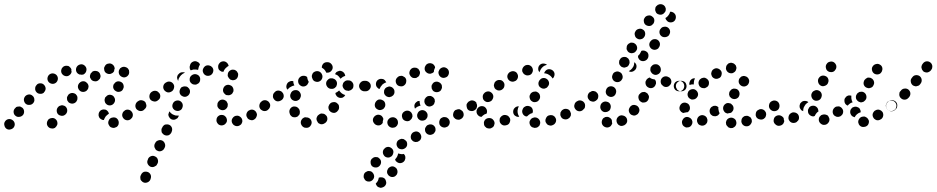

<svg xmlns="http://www.w3.org/2000/svg" viewBox="-45 -582 4473 917"><path d="M-14 33Q-22 27 -24 17Q-27 7 -21 -2Q-15 -11 -5 -13Q5 -15 14 -9Q23 -3 25 7Q27 17 21 26Q15 34 5 36Q-5 39 -14 33ZM219 -14Q211 -20 201 -18Q191 -17 184 -9V-8Q178 0 179 11Q181 21 189 27Q193 30 198 31Q203 32 208 32Q212 31 217 29Q221 26 224 22V21Q231 13 229 3Q228 -7 219 -14ZM520 15Q522 11 522 6Q523 1 521 -4Q518 -14 509 -19Q500 -23 490 -20H489Q479 -17 475 -8Q470 2 473 11Q475 16 478 20Q481 24 485 26Q490 28 495 29Q500 29 504 28L505 27Q510 26 514 23Q518 19 520 15ZM589 -28Q590 -33 589 -38Q588 -43 585 -47Q579 -56 569 -58Q559 -60 550 -54V-53Q546 -51 543 -47Q540 -42 539 -37Q538 -33 539 -28Q540 -23 543 -19Q549 -10 559 -8Q569 -6 578 -12Q582 -15 585 -19Q588 -23 589 -28ZM431 -18Q428 -22 427 -26Q425 -31 426 -36V-37Q427 -47 435 -54Q443 -60 453 -59Q458 -59 462 -57Q467 -54 470 -50Q472 -48 473 -45Q475 -42 475 -39Q471 -36 467 -33Q459 -27 455 -18Q452 -13 451 -9Q450 -9 450 -9Q449 -9 448 -9Q443 -9 439 -12Q435 -14 431 -18ZM29 -29Q21 -35 20 -46Q19 -56 26 -64Q29 -68 33 -71Q38 -73 43 -73Q48 -74 52 -73Q57 -71 61 -68Q69 -62 70 -51Q71 -41 65 -33Q58 -25 48 -24Q37 -22 29 -29ZM267 -74Q263 -77 258 -78Q253 -80 248 -79Q243 -78 239 -76Q235 -74 232 -70L231 -69Q225 -61 226 -51Q227 -40 235 -34Q239 -31 244 -30Q249 -28 254 -29Q258 -29 263 -32Q267 -34 270 -38L271 -39Q277 -47 276 -57Q275 -67 267 -74ZM647 -91Q645 -95 640 -98Q636 -101 631 -102Q626 -102 622 -101Q617 -100 613 -97H612Q604 -91 602 -81Q600 -71 606 -62Q609 -58 613 -56Q617 -53 622 -52Q627 -51 632 -52Q637 -53 641 -56V-57Q650 -62 652 -73Q653 -83 647 -91ZM455 -99Q456 -94 458 -90Q461 -86 465 -83Q474 -77 484 -79Q494 -81 500 -90Q503 -95 504 -99Q505 -104 504 -109Q503 -114 500 -118Q498 -122 494 -125Q489 -128 484 -129Q480 -130 475 -129Q470 -128 466 -125Q462 -122 459 -118H458Q456 -114 455 -109Q454 -104 455 -99ZM77 -87Q70 -94 69 -105Q69 -115 76 -123Q83 -130 94 -131Q104 -131 111 -124Q115 -121 117 -116Q119 -112 119 -107Q120 -102 118 -97Q116 -92 113 -89Q106 -81 95 -81Q85 -80 77 -87ZM325 -114Q325 -119 323 -124Q320 -128 317 -132Q309 -138 299 -138Q288 -137 281 -129Q278 -125 276 -120Q274 -116 275 -111Q275 -106 277 -101Q280 -97 283 -93Q291 -87 301 -87Q312 -88 319 -96Q322 -100 324 -105Q325 -110 325 -114ZM129 -142Q122 -150 123 -160Q123 -170 131 -177V-178Q139 -185 149 -184Q159 -184 166 -176Q173 -168 173 -158Q172 -148 165 -141V-140Q157 -133 147 -134Q136 -134 129 -142ZM508 -147Q517 -141 527 -144Q537 -146 542 -155V-156Q548 -165 545 -175Q543 -185 534 -190Q525 -195 515 -193Q505 -190 500 -181H499Q494 -172 496 -162Q499 -152 508 -147ZM378 -168Q378 -173 376 -178Q374 -183 370 -186Q363 -194 353 -194Q342 -194 335 -186H334Q331 -182 329 -178Q327 -173 327 -168Q327 -163 329 -159Q331 -154 334 -151Q341 -143 352 -143Q362 -143 370 -150V-151Q374 -154 376 -159Q377 -163 378 -168ZM186 -192Q180 -201 182 -211Q184 -221 192 -227Q201 -233 211 -231Q221 -229 227 -221Q233 -212 231 -202Q229 -192 221 -186Q212 -180 202 -182Q192 -184 186 -192ZM435 -215Q436 -220 434 -225Q433 -230 430 -234Q424 -242 414 -243Q404 -245 395 -239V-238Q391 -235 388 -231Q386 -227 385 -222Q384 -217 385 -212Q387 -207 390 -203Q396 -195 406 -194Q416 -192 424 -198L425 -199Q429 -202 432 -206Q434 -210 435 -215ZM570 -227Q572 -232 572 -237Q572 -242 571 -247Q570 -247 570 -248Q566 -258 556 -261Q547 -265 537 -261Q533 -259 529 -256Q526 -252 524 -248Q522 -243 522 -238Q522 -233 524 -228Q528 -219 537 -215Q547 -210 556 -214Q561 -216 564 -219Q568 -223 570 -227ZM295 -253Q295 -253 295 -253Q293 -258 289 -261Q286 -265 281 -267Q277 -268 272 -268Q267 -268 262 -266Q257 -264 254 -260Q250 -257 249 -252Q247 -248 247 -243Q247 -238 249 -233Q251 -229 255 -225Q258 -222 263 -220Q268 -218 273 -218Q278 -218 282 -220Q288 -223 292 -228Q296 -233 297 -239Q295 -245 296 -252Q295 -252 295 -253ZM345 -225Q349 -225 353 -226Q356 -228 359 -230Q367 -237 368 -248Q369 -258 362 -266Q355 -274 345 -275Q335 -275 327 -269Q319 -262 318 -252Q317 -241 324 -233Q326 -231 329 -229Q332 -227 335 -226Q337 -226 339 -226Q342 -225 345 -225ZM484 -230 483 -229Q473 -227 464 -232Q455 -237 453 -247Q452 -252 452 -257Q453 -262 456 -266Q458 -271 462 -274Q466 -277 471 -278H472Q482 -281 491 -275Q499 -270 502 -260Q502 -259 502 -258Q503 -257 503 -255Q500 -249 500 -242Q497 -237 493 -234Q489 -231 484 -230Z M626 275Q628 280 632 283Q635 287 640 289Q644 291 649 291Q654 291 659 289Q663 288 667 284Q671 281 673 276L674 273Q678 263 675 254Q671 244 662 240Q652 236 642 239Q633 243 629 252L627 256Q625 260 625 265Q625 270 626 275ZM673 214Q678 216 683 216Q688 216 692 214Q697 212 701 209Q704 206 706 201L708 198Q712 188 708 178Q705 169 695 165Q686 160 676 164Q666 168 662 177L661 181Q656 190 660 200Q664 209 673 214ZM694 124Q696 129 699 133Q702 136 707 138Q716 143 726 139Q736 135 740 126L742 122Q746 113 742 103Q738 93 729 89Q719 85 710 89Q700 92 696 102L694 105Q692 110 692 115Q692 120 694 124ZM727 49Q729 54 733 57Q736 61 741 63Q750 67 760 64Q769 60 774 50L775 47Q779 38 776 28Q772 18 763 14Q758 12 753 12Q748 12 743 13Q739 15 735 19Q732 22 730 27L728 30Q726 35 726 39Q726 44 727 49ZM1108 10Q1111 5 1112 1Q1113 -4 1112 -9Q1110 -19 1101 -25Q1093 -31 1083 -29H1082Q1072 -27 1066 -18Q1060 -10 1062 0Q1063 5 1066 9Q1069 14 1073 16Q1077 19 1082 20Q1087 21 1092 20Q1097 19 1101 16Q1105 14 1108 10ZM1031 10Q1034 7 1037 2Q1039 -2 1039 -7Q1039 -12 1037 -17Q1036 -21 1032 -25Q1025 -33 1015 -33Q1005 -34 997 -27Q993 -24 991 -19Q989 -15 989 -10Q988 -5 990 0Q992 5 995 8Q995 9 995 9Q1003 17 1013 17Q1023 17 1031 10ZM1181 -28Q1183 -33 1182 -37Q1181 -42 1178 -47Q1173 -55 1163 -58Q1152 -60 1144 -54H1143Q1135 -49 1132 -38Q1130 -28 1136 -20Q1138 -15 1142 -13Q1146 -10 1151 -9Q1156 -7 1161 -8Q1166 -9 1170 -12Q1175 -15 1177 -19Q1180 -23 1181 -28ZM761 -26Q763 -22 766 -18Q770 -14 774 -12Q779 -10 784 -10Q789 -10 793 -12Q798 -14 802 -17Q805 -20 807 -25L809 -28Q809 -29 809 -29Q809 -30 809 -30Q806 -30 803 -30Q794 -29 786 -33Q777 -36 771 -42Q767 -46 764 -50Q764 -50 764 -49Q763 -49 763 -49L762 -45Q760 -41 759 -36Q759 -31 761 -26ZM1239 -91Q1237 -95 1232 -98Q1228 -101 1223 -102Q1218 -102 1213 -101Q1209 -100 1205 -97H1204Q1196 -91 1194 -81Q1192 -71 1198 -62Q1201 -58 1205 -56Q1209 -53 1214 -52Q1219 -51 1224 -52Q1229 -53 1233 -56V-57Q1242 -63 1244 -73Q1245 -83 1239 -91ZM826 -88Q824 -92 820 -96Q817 -99 812 -101Q803 -104 793 -100Q784 -96 780 -86Q778 -81 778 -76Q778 -71 780 -67Q782 -62 786 -59Q789 -55 794 -54Q804 -50 813 -54Q823 -58 826 -68Q828 -73 828 -78Q828 -83 826 -88ZM654 -74Q655 -79 653 -84Q652 -89 650 -93Q644 -101 633 -103Q623 -105 615 -99L613 -98Q609 -95 606 -91Q603 -86 602 -81Q602 -77 603 -72Q604 -67 606 -63Q612 -54 623 -52Q633 -51 641 -56L643 -58Q647 -61 650 -65Q653 -69 654 -74ZM995 -70Q998 -65 1001 -62Q1005 -59 1010 -57Q1020 -54 1029 -58Q1038 -63 1042 -73Q1043 -78 1043 -83Q1043 -88 1040 -92Q1038 -97 1035 -100Q1031 -103 1026 -105Q1016 -108 1007 -104Q998 -99 994 -89Q993 -84 993 -79Q993 -74 995 -70ZM716 -137Q713 -141 709 -144Q705 -147 700 -148Q695 -149 690 -148Q685 -147 681 -144L679 -143Q671 -137 669 -127Q667 -117 672 -108Q678 -100 688 -98Q698 -95 707 -101L709 -103Q718 -108 720 -118Q722 -129 716 -137ZM862 -150Q861 -155 858 -159Q855 -163 851 -166Q847 -169 842 -169Q837 -170 832 -169Q827 -168 823 -166Q819 -163 817 -159L816 -158Q814 -154 813 -149Q812 -144 813 -139Q814 -134 817 -130Q819 -126 824 -124Q828 -121 833 -120Q838 -119 842 -120Q847 -121 851 -124Q856 -127 858 -131Q861 -135 862 -140Q863 -145 862 -150ZM1022 -161Q1020 -156 1020 -151Q1020 -146 1022 -142Q1024 -137 1028 -134Q1031 -130 1036 -128Q1041 -127 1046 -127Q1051 -127 1055 -129Q1060 -131 1063 -134Q1067 -138 1068 -143H1069Q1072 -153 1068 -162Q1064 -172 1054 -175Q1045 -179 1035 -175Q1026 -171 1022 -161ZM783 -181Q777 -190 767 -192Q757 -194 748 -188L746 -187Q737 -181 735 -171Q733 -161 739 -152Q745 -144 755 -141Q765 -139 774 -145L776 -146Q784 -152 786 -162Q789 -172 783 -181ZM903 -184Q911 -191 911 -202Q912 -212 905 -220Q898 -227 887 -228Q877 -228 869 -221Q861 -214 861 -204Q860 -193 867 -186Q871 -182 875 -180Q880 -178 885 -178Q890 -177 894 -179Q899 -181 903 -184ZM836 -234Q838 -234 839 -235Q833 -238 826 -237Q819 -237 813 -233L811 -231Q807 -228 804 -224Q802 -220 801 -215Q800 -210 802 -205Q803 -200 806 -196Q807 -201 808 -205L810 -209Q814 -217 820 -223Q827 -230 836 -234ZM1048 -209Q1051 -205 1055 -202Q1059 -200 1064 -199Q1075 -198 1083 -204Q1091 -211 1092 -221Q1093 -226 1092 -231Q1090 -236 1087 -240Q1084 -244 1080 -246Q1076 -249 1071 -249Q1061 -251 1052 -244Q1044 -238 1043 -228V-227Q1042 -222 1043 -218Q1045 -213 1048 -209ZM972 -236Q974 -241 974 -246Q974 -251 972 -255Q970 -260 966 -263Q962 -267 958 -268Q953 -270 948 -270Q943 -270 938 -268Q929 -263 925 -253Q921 -244 926 -234Q930 -225 940 -221Q949 -218 959 -222Q964 -224 967 -228Q971 -232 972 -236ZM997 -262Q996 -272 1003 -280Q1009 -288 1020 -289Q1030 -290 1038 -283Q1045 -277 1047 -267Q1042 -265 1039 -262Q1031 -256 1026 -248Q1024 -243 1022 -239Q1018 -239 1013 -240Q1009 -242 1005 -245Q1001 -248 999 -252Q997 -257 997 -262ZM866 -246Q861 -251 861 -258Q860 -265 863 -271L864 -275Q868 -284 878 -288Q888 -292 897 -287Q902 -285 905 -282Q909 -278 910 -273Q906 -268 904 -261Q902 -255 901 -248Q895 -250 888 -250Q878 -251 869 -247Q867 -247 866 -246Z M1433 24Q1437 21 1439 17Q1442 13 1443 8Q1445 -2 1439 -11Q1433 -19 1423 -21Q1422 -21 1421 -21Q1416 -22 1412 -22Q1407 -21 1403 -18Q1398 -15 1396 -11Q1393 -7 1392 -2Q1390 8 1396 17Q1401 25 1411 28Q1413 28 1414 28Q1419 29 1424 28Q1429 27 1433 24ZM1515 -28Q1512 -32 1508 -35Q1504 -38 1499 -39Q1494 -40 1489 -40Q1485 -39 1480 -36L1479 -35Q1474 -32 1471 -28Q1469 -24 1467 -19Q1466 -15 1467 -10Q1468 -5 1471 -1Q1473 4 1477 7Q1481 9 1486 11Q1491 12 1496 11Q1501 10 1505 7L1507 6Q1515 1 1518 -9Q1520 -19 1515 -28ZM1351 -24Q1355 -22 1360 -22Q1365 -21 1370 -23Q1375 -24 1378 -27Q1382 -31 1385 -35Q1387 -39 1387 -44Q1388 -49 1386 -54Q1386 -55 1386 -55Q1385 -60 1381 -64Q1378 -68 1374 -70Q1370 -73 1365 -73Q1360 -74 1355 -73Q1345 -70 1340 -61Q1335 -52 1338 -42Q1338 -40 1339 -39Q1340 -34 1343 -31Q1346 -27 1351 -24ZM1574 -74Q1574 -79 1571 -83Q1568 -87 1564 -90Q1556 -96 1546 -94Q1535 -93 1529 -84L1528 -83Q1525 -78 1524 -74Q1523 -69 1524 -64Q1525 -59 1527 -55Q1530 -51 1534 -48Q1543 -42 1553 -43Q1563 -45 1569 -54L1570 -55Q1573 -59 1574 -64Q1575 -69 1574 -74ZM1241 -92Q1238 -97 1234 -99Q1230 -102 1225 -103Q1220 -104 1215 -103Q1210 -102 1206 -99L1205 -98Q1196 -92 1194 -81Q1193 -71 1198 -63Q1204 -54 1215 -52Q1225 -51 1233 -56L1235 -58Q1243 -64 1245 -74Q1247 -84 1241 -92ZM1305 -139Q1302 -143 1298 -146Q1294 -148 1289 -149Q1284 -150 1279 -149Q1274 -148 1270 -145L1269 -143Q1265 -141 1262 -136Q1259 -132 1259 -127Q1258 -122 1259 -117Q1260 -113 1263 -109Q1269 -100 1279 -98Q1289 -97 1298 -103L1300 -104Q1308 -110 1310 -120Q1311 -131 1305 -139ZM1359 -101Q1364 -99 1369 -100Q1374 -100 1378 -103Q1383 -105 1386 -109Q1389 -113 1390 -117L1391 -119Q1394 -129 1389 -138Q1384 -148 1374 -151Q1364 -153 1355 -149Q1346 -144 1343 -134L1342 -132Q1339 -122 1344 -113Q1349 -104 1359 -101ZM1604 -128Q1600 -120 1592 -116Q1584 -113 1576 -115Q1568 -117 1563 -123Q1557 -130 1557 -138Q1562 -140 1566 -143Q1571 -146 1575 -150Q1577 -146 1581 -142Q1587 -135 1596 -131Q1600 -129 1604 -128ZM1722 -171Q1722 -176 1721 -180Q1719 -185 1715 -189Q1712 -192 1707 -194Q1702 -196 1697 -196H1695Q1685 -196 1678 -189Q1670 -181 1670 -171Q1670 -166 1672 -162Q1674 -157 1678 -153Q1681 -150 1686 -148Q1690 -146 1695 -146H1697Q1708 -146 1715 -153Q1722 -161 1722 -171ZM1635 -155Q1639 -158 1641 -162Q1643 -167 1643 -172Q1644 -182 1637 -190Q1630 -198 1620 -198H1618Q1613 -199 1608 -197Q1604 -196 1600 -192Q1596 -189 1594 -185Q1592 -180 1591 -175Q1591 -165 1598 -157Q1604 -149 1615 -149L1617 -148Q1622 -148 1626 -150Q1631 -151 1635 -155ZM1333 -190 1335 -191Q1340 -194 1345 -195Q1351 -196 1356 -194Q1356 -192 1356 -189Q1357 -181 1361 -174Q1352 -172 1345 -168Q1336 -164 1330 -156Q1329 -155 1328 -154Q1328 -154 1328 -154Q1327 -154 1327 -155Q1321 -163 1323 -173Q1325 -184 1333 -190ZM1554 -162Q1558 -165 1561 -169Q1563 -173 1564 -178Q1566 -188 1561 -196Q1555 -205 1545 -207L1543 -208Q1538 -208 1533 -208Q1528 -207 1524 -204Q1520 -201 1517 -197Q1514 -193 1513 -188Q1511 -178 1517 -169Q1523 -160 1533 -158H1535Q1540 -157 1545 -158Q1550 -159 1554 -162ZM1421 -214Q1421 -215 1421 -215Q1413 -221 1402 -220Q1392 -219 1385 -211L1384 -210Q1378 -202 1379 -192Q1380 -181 1388 -175Q1396 -168 1406 -169Q1416 -170 1423 -178L1424 -180Q1426 -182 1427 -185Q1429 -188 1429 -191Q1429 -192 1429 -193Q1427 -195 1426 -198Q1423 -205 1422 -214Q1422 -214 1421 -214ZM1482 -194Q1491 -199 1494 -209Q1497 -219 1492 -228Q1492 -228 1492 -228Q1488 -237 1478 -241Q1468 -244 1459 -240Q1449 -236 1446 -226Q1442 -217 1447 -207Q1447 -205 1448 -204Q1453 -194 1463 -192Q1473 -189 1482 -194ZM1555 -228Q1557 -232 1560 -236Q1563 -239 1568 -241Q1572 -243 1577 -244Q1582 -244 1587 -242Q1592 -240 1595 -237Q1599 -234 1601 -229Q1602 -228 1602 -227Q1603 -225 1603 -223Q1604 -221 1604 -219Q1603 -219 1602 -219Q1592 -216 1585 -209Q1583 -207 1581 -206Q1580 -207 1579 -209Q1574 -217 1566 -223Q1561 -226 1555 -228ZM1517 -285H1518H1519Q1529 -285 1536 -278Q1544 -270 1544 -260Q1544 -250 1536 -242Q1529 -235 1519 -235H1518H1517Q1516 -235 1515 -235Q1514 -235 1513 -235Q1513 -237 1512 -238Q1508 -246 1502 -252Q1497 -256 1492 -259Q1492 -259 1492 -260Q1492 -260 1492 -260Q1492 -270 1499 -278Q1506 -285 1517 -285Z M1764 267Q1763 274 1760 281Q1756 289 1750 294Q1750 295 1750 296Q1750 297 1750 297Q1752 302 1755 306Q1758 310 1763 312Q1767 314 1772 315Q1777 315 1782 313Q1792 310 1797 301Q1802 292 1798 282Q1797 277 1794 273Q1791 269 1786 267Q1782 265 1777 265Q1772 264 1767 266H1766Q1766 266 1765 266Q1764 267 1764 267ZM1718 235Q1713 234 1709 236Q1704 238 1700 241Q1696 244 1694 249Q1692 253 1692 258V259Q1691 264 1693 268Q1695 273 1698 277Q1701 281 1706 283Q1710 285 1715 285Q1725 286 1733 279Q1741 272 1742 262V261Q1742 251 1735 243Q1729 235 1718 235ZM1804 244Q1805 248 1808 252Q1811 257 1815 259Q1819 262 1824 263Q1829 264 1834 263Q1839 262 1843 259Q1847 256 1850 252V251Q1855 243 1853 233Q1851 222 1842 217Q1834 211 1824 213Q1814 216 1808 224V225Q1805 229 1804 234Q1803 239 1804 244ZM1767 175Q1763 171 1759 169Q1754 168 1749 168Q1744 168 1740 170Q1735 172 1732 176H1731Q1724 184 1725 194Q1725 204 1732 212Q1736 215 1741 217Q1745 218 1750 218Q1755 218 1760 216Q1764 214 1768 210Q1775 202 1775 192Q1775 182 1767 175ZM1856 151Q1856 152 1856 154Q1854 164 1848 172Q1845 176 1842 179Q1843 184 1846 188Q1849 191 1854 194Q1863 199 1873 196Q1883 193 1888 184Q1892 176 1891 168Q1890 159 1883 153Q1882 153 1880 154Q1870 155 1861 152Q1858 151 1856 151ZM1830 131Q1824 123 1814 120Q1804 118 1795 124Q1791 127 1788 131Q1785 135 1784 140Q1783 145 1784 150Q1785 155 1788 159Q1793 168 1804 170Q1814 172 1822 166H1823Q1831 160 1833 150Q1836 140 1830 131ZM1897 94Q1894 90 1890 87Q1886 84 1882 82Q1877 81 1872 81Q1867 82 1863 84L1862 85Q1853 89 1850 99Q1847 109 1852 118Q1857 128 1867 130Q1877 133 1886 128Q1896 123 1899 113Q1901 103 1897 94ZM1964 60Q1960 51 1950 47Q1940 44 1931 49H1930Q1921 54 1918 64Q1915 73 1919 83Q1922 87 1925 90Q1929 94 1934 95Q1939 97 1943 96Q1948 96 1953 94V93Q1963 89 1966 79Q1969 69 1964 60ZM2034 45Q2036 40 2035 35Q2035 30 2033 26Q2028 16 2018 13Q2008 10 1999 15H1998Q1994 17 1991 21Q1988 25 1986 29Q1984 34 1985 39Q1985 44 1987 48Q1992 58 2002 61Q2012 64 2021 59H2022Q2026 57 2029 53Q2032 49 2034 45ZM1853 15Q1855 11 1856 6Q1856 1 1855 -4Q1852 -14 1843 -19Q1834 -24 1824 -21H1823Q1814 -18 1808 -9Q1803 0 1806 10Q1809 20 1818 25Q1827 30 1837 27H1838Q1843 26 1846 23Q1850 20 1853 15ZM2090 24Q2099 19 2102 9Q2105 -1 2100 -10Q2098 -14 2094 -17Q2090 -21 2085 -22Q2080 -23 2076 -23Q2071 -23 2066 -20Q2061 -18 2058 -14Q2055 -10 2054 -5Q2052 0 2053 5Q2053 10 2055 14Q2060 23 2070 26Q2080 29 2089 24ZM1740 4Q1739 3 1739 3Q1734 -6 1737 -16Q1741 -26 1750 -31Q1759 -36 1769 -33Q1779 -30 1783 -21Q1783 -20 1784 -20Q1784 -19 1785 -17Q1786 -16 1786 -14Q1784 -8 1783 -1Q1783 2 1783 5Q1781 8 1779 10Q1776 12 1774 14Q1765 19 1755 16Q1745 13 1740 4ZM1913 -7Q1904 -1 1894 -4Q1884 -6 1878 -15Q1876 -19 1875 -24Q1874 -29 1875 -34Q1876 -39 1879 -43Q1882 -47 1886 -49L1887 -50Q1896 -55 1906 -53Q1916 -50 1921 -42Q1922 -40 1923 -37Q1924 -35 1925 -33Q1924 -29 1925 -25Q1925 -25 1925 -24Q1924 -23 1924 -23Q1923 -18 1920 -14Q1917 -10 1913 -7ZM1948 -23Q1950 -18 1953 -14Q1956 -11 1961 -8Q1970 -4 1980 -7Q1990 -10 1994 -19L1995 -20Q1997 -24 1997 -29Q1998 -34 1996 -39Q1995 -43 1991 -47Q1988 -51 1984 -53Q1974 -58 1965 -55Q1955 -52 1950 -42Q1948 -37 1947 -33Q1947 -28 1948 -23ZM2166 -48Q2163 -53 2159 -55Q2155 -58 2151 -60Q2146 -61 2141 -60Q2136 -59 2132 -57H2131Q2122 -51 2120 -41Q2117 -31 2122 -22Q2125 -18 2129 -15Q2133 -12 2138 -11Q2143 -10 2147 -10Q2152 -11 2157 -14Q2166 -19 2169 -29Q2171 -39 2166 -48ZM2233 -72Q2234 -77 2233 -82Q2232 -87 2229 -91Q2223 -99 2213 -101Q2203 -103 2194 -97Q2190 -94 2187 -90Q2184 -86 2183 -81Q2183 -76 2184 -71Q2185 -66 2187 -62Q2193 -53 2204 -52Q2214 -50 2222 -56H2223Q2227 -59 2230 -63Q2232 -67 2233 -72ZM1759 -59Q1768 -54 1778 -58Q1788 -61 1792 -70L1793 -71Q1797 -80 1794 -90Q1791 -100 1781 -104Q1772 -109 1762 -106Q1753 -102 1748 -93Q1743 -83 1746 -73Q1749 -64 1759 -59ZM1942 -93 1943 -94Q1946 -97 1950 -99Q1954 -100 1959 -100Q1959 -92 1961 -84Q1962 -81 1964 -78Q1961 -77 1958 -76Q1948 -73 1941 -67Q1939 -65 1937 -63Q1936 -66 1935 -69Q1934 -72 1934 -76Q1934 -81 1936 -85Q1938 -90 1942 -93ZM1983 -91Q1984 -86 1988 -82Q1991 -78 1995 -76Q2005 -71 2014 -75Q2024 -78 2029 -87V-88Q2031 -92 2032 -97Q2032 -102 2031 -107Q2029 -112 2026 -115Q2023 -119 2018 -121Q2014 -124 2009 -124Q2004 -124 1999 -123Q1994 -121 1991 -118Q1987 -115 1985 -110H1984Q1982 -105 1982 -100Q1981 -95 1983 -91ZM1789 -142Q1789 -137 1791 -133Q1793 -128 1797 -125Q1801 -121 1805 -120Q1810 -118 1815 -118Q1820 -119 1825 -121Q1829 -123 1832 -126L1833 -127Q1840 -135 1839 -145Q1839 -155 1831 -162Q1827 -166 1823 -167Q1818 -169 1813 -169Q1808 -168 1804 -166Q1799 -164 1796 -161L1795 -160Q1792 -156 1790 -152Q1789 -147 1789 -142ZM2017 -159Q2019 -154 2022 -150Q2025 -146 2030 -144Q2039 -140 2049 -143Q2059 -146 2063 -155V-156Q2066 -160 2066 -165Q2066 -170 2065 -175Q2063 -180 2060 -183Q2057 -187 2052 -189Q2043 -194 2033 -191Q2023 -188 2019 -178H2018Q2016 -173 2016 -168Q2016 -163 2017 -159ZM1726 -171Q1726 -176 1724 -181Q1722 -185 1718 -189Q1715 -192 1710 -194Q1706 -196 1701 -196H1700Q1690 -196 1682 -189Q1675 -181 1675 -171Q1675 -166 1677 -161Q1679 -157 1682 -153Q1686 -150 1690 -148Q1695 -146 1700 -146H1701Q1711 -146 1718 -153Q1726 -161 1726 -171ZM1800 -189Q1798 -193 1795 -196Q1793 -200 1789 -202Q1785 -205 1780 -205Q1775 -206 1770 -205Q1759 -202 1754 -194Q1749 -185 1751 -175Q1752 -170 1755 -166Q1758 -162 1762 -159Q1764 -158 1765 -158Q1767 -157 1768 -157Q1769 -158 1769 -160Q1773 -169 1779 -175V-176Q1785 -182 1793 -186Q1796 -188 1800 -189ZM1850 -179Q1856 -171 1867 -170Q1877 -168 1885 -174L1886 -175Q1894 -181 1895 -191Q1897 -202 1891 -210Q1888 -214 1883 -216Q1879 -219 1874 -220Q1869 -220 1864 -219Q1860 -218 1856 -215L1855 -214Q1847 -208 1845 -198Q1844 -188 1850 -179ZM1912 -243Q1910 -238 1910 -233Q1910 -228 1913 -223Q1915 -219 1918 -216Q1922 -212 1927 -210Q1931 -209 1936 -209Q1941 -209 1946 -211V-212Q1951 -214 1954 -217Q1958 -221 1959 -226Q1961 -230 1961 -235Q1961 -240 1958 -245Q1956 -249 1953 -253Q1949 -256 1944 -258Q1940 -259 1935 -259Q1930 -259 1925 -257Q1920 -255 1917 -251Q1913 -247 1912 -243ZM2051 -226Q2052 -222 2056 -218Q2059 -214 2064 -212Q2073 -208 2083 -212Q2093 -215 2097 -225Q2101 -234 2098 -244Q2094 -254 2085 -258Q2076 -263 2066 -259Q2056 -255 2052 -246V-245Q2049 -241 2049 -236Q2049 -231 2051 -226ZM2011 -230Q2000 -229 1992 -236Q1984 -242 1983 -253Q1983 -258 1984 -262Q1986 -267 1989 -271Q1992 -275 1996 -277Q2001 -280 2006 -280Q2011 -281 2016 -279Q2021 -278 2024 -275Q2028 -272 2030 -268Q2033 -264 2033 -259Q2032 -257 2031 -255Q2027 -247 2027 -238Q2024 -235 2020 -233Q2016 -231 2011 -230Z M2308 26Q2312 23 2314 19Q2316 14 2317 9Q2318 -1 2311 -9Q2305 -17 2295 -18H2294Q2283 -19 2275 -13Q2267 -6 2266 4Q2266 9 2267 14Q2268 18 2271 22Q2275 26 2279 29Q2283 31 2288 31L2289 32Q2294 32 2299 31Q2304 29 2308 26ZM2525 24Q2529 21 2532 17Q2534 12 2535 7Q2536 -3 2530 -11Q2524 -19 2514 -21H2513Q2508 -22 2503 -20Q2498 -19 2494 -16Q2490 -13 2488 -9Q2485 -5 2484 0Q2483 10 2489 19Q2495 27 2506 28L2507 29Q2512 29 2516 28Q2521 27 2525 24ZM2610 -15Q2608 -20 2605 -24Q2602 -27 2597 -30Q2593 -32 2588 -32Q2583 -33 2578 -31H2577Q2567 -28 2563 -18Q2558 -9 2561 1Q2563 5 2566 9Q2569 13 2573 15Q2578 17 2583 18Q2588 18 2592 17L2593 16Q2603 13 2608 4Q2613 -5 2610 -15ZM2390 -18Q2387 -23 2384 -26Q2380 -30 2376 -31Q2371 -33 2366 -33Q2361 -33 2356 -31L2355 -30Q2351 -28 2348 -25Q2344 -21 2342 -16Q2341 -12 2341 -7Q2341 -2 2343 3Q2345 7 2349 11Q2352 14 2357 16Q2362 18 2367 17Q2372 17 2376 15H2377Q2387 11 2390 1Q2394 -9 2390 -18ZM2681 -29Q2682 -34 2682 -39Q2681 -44 2679 -48Q2675 -58 2665 -61Q2655 -64 2646 -60L2645 -59Q2640 -57 2637 -53Q2634 -49 2632 -45Q2631 -40 2631 -35Q2631 -30 2634 -25Q2638 -16 2648 -13Q2658 -10 2667 -14L2668 -15Q2673 -17 2676 -21Q2679 -25 2681 -29ZM2424 -73Q2419 -72 2416 -69L2415 -68Q2407 -62 2406 -51Q2405 -41 2411 -33Q2414 -29 2419 -27Q2423 -24 2428 -24Q2430 -24 2431 -24Q2433 -24 2435 -24Q2434 -26 2433 -28Q2428 -36 2427 -46Q2426 -55 2429 -64V-65Q2431 -70 2433 -74Q2428 -75 2424 -73ZM2231 -52V-53Q2233 -63 2241 -70Q2249 -76 2259 -75Q2270 -74 2276 -65Q2282 -57 2281 -47V-46Q2281 -44 2280 -43Q2280 -41 2279 -39Q2279 -39 2278 -39Q2269 -37 2261 -30Q2258 -27 2255 -24Q2254 -24 2254 -24Q2253 -24 2253 -24Q2243 -25 2236 -34Q2230 -42 2231 -52ZM2450 -57 2451 -59Q2452 -63 2455 -67Q2458 -71 2463 -73Q2467 -76 2472 -76Q2477 -77 2482 -75Q2492 -73 2497 -64Q2502 -54 2499 -44L2498 -43Q2498 -43 2498 -43Q2498 -43 2498 -42Q2488 -40 2481 -34Q2476 -30 2472 -26Q2471 -26 2469 -26Q2468 -26 2467 -26Q2457 -29 2452 -38Q2447 -48 2450 -57ZM2748 -72Q2749 -77 2748 -82Q2747 -87 2744 -91Q2738 -99 2728 -101Q2717 -103 2709 -97L2708 -96Q2704 -94 2701 -89Q2699 -85 2698 -80Q2697 -75 2698 -71Q2699 -66 2702 -62Q2708 -53 2718 -51Q2728 -49 2737 -55V-56Q2742 -59 2744 -63Q2747 -67 2748 -72ZM2227 -88Q2229 -89 2231 -91Q2231 -91 2231 -91Q2231 -92 2230 -92Q2224 -100 2214 -102Q2204 -104 2196 -98H2195Q2186 -92 2184 -81Q2183 -71 2188 -63Q2192 -58 2197 -55Q2203 -52 2209 -52Q2209 -53 2209 -55V-56Q2210 -65 2215 -73Q2219 -82 2227 -88ZM2496 -98Q2504 -92 2515 -95Q2525 -97 2530 -106L2531 -107Q2536 -115 2534 -125Q2532 -136 2523 -141Q2519 -144 2514 -145Q2509 -145 2504 -144Q2499 -143 2495 -140Q2491 -138 2488 -133V-132Q2482 -124 2485 -114Q2487 -103 2496 -98ZM2271 -99Q2279 -93 2289 -95Q2300 -97 2306 -105V-106Q2312 -114 2311 -124Q2309 -135 2300 -141Q2292 -147 2282 -145Q2272 -143 2266 -135L2265 -134Q2259 -126 2261 -115Q2262 -105 2271 -99ZM2314 -177Q2313 -173 2315 -168Q2316 -163 2319 -159Q2322 -155 2327 -153Q2331 -150 2336 -150Q2341 -149 2346 -151Q2350 -152 2354 -155L2355 -156Q2363 -162 2364 -172Q2366 -183 2359 -191Q2353 -199 2343 -200Q2332 -201 2324 -195L2323 -194Q2319 -191 2317 -187Q2315 -182 2314 -177ZM2538 -163Q2542 -160 2547 -159Q2552 -158 2557 -159Q2561 -160 2566 -163Q2570 -166 2572 -170L2573 -171Q2579 -179 2577 -189Q2574 -200 2566 -205Q2562 -208 2557 -209Q2552 -210 2547 -209Q2542 -208 2538 -205Q2534 -202 2531 -198V-197Q2525 -189 2527 -178Q2529 -168 2538 -163ZM2381 -205Q2386 -196 2396 -193Q2406 -190 2415 -195H2416Q2425 -200 2428 -210Q2431 -220 2426 -229Q2422 -238 2412 -241Q2402 -244 2393 -239H2392Q2383 -234 2379 -224Q2376 -214 2381 -205ZM2556 -238 2557 -239Q2562 -248 2572 -251Q2582 -253 2591 -248Q2600 -243 2603 -233Q2605 -223 2600 -214V-213Q2599 -211 2597 -210Q2596 -208 2594 -207Q2593 -209 2591 -212Q2586 -219 2578 -224Q2571 -229 2562 -231Q2558 -232 2554 -232Q2554 -234 2555 -235Q2556 -237 2556 -238ZM2450 -239Q2452 -235 2455 -231Q2458 -227 2463 -225Q2467 -222 2472 -222Q2477 -221 2482 -223H2483Q2493 -226 2497 -235Q2502 -244 2499 -254Q2496 -264 2487 -269Q2478 -274 2468 -271H2467Q2457 -267 2452 -258Q2447 -249 2450 -239ZM2555 -278H2556Q2559 -277 2562 -276Q2565 -275 2567 -273Q2567 -273 2566 -272Q2557 -270 2549 -264Q2542 -258 2537 -250V-249Q2533 -243 2532 -237Q2528 -241 2526 -247Q2525 -253 2526 -259Q2528 -269 2537 -275Q2545 -280 2555 -278Z M2836 19Q2836 18 2835 18Q2828 10 2829 -1Q2830 -11 2837 -18Q2841 -21 2846 -23Q2850 -24 2855 -24Q2860 -24 2865 -21Q2869 -19 2873 -15Q2873 -15 2873 -15Q2874 -14 2875 -12Q2876 -11 2877 -9Q2877 -3 2878 2Q2878 5 2879 8Q2878 11 2876 14Q2874 18 2872 20Q2864 27 2854 27Q2843 26 2836 19ZM2947 -19Q2941 -28 2931 -30Q2921 -33 2912 -28L2911 -27Q2903 -22 2900 -12Q2898 -2 2903 7Q2906 12 2910 15Q2914 17 2918 19Q2923 20 2928 19Q2933 18 2937 16L2938 15Q2947 10 2950 0Q2952 -10 2947 -19ZM3001 -74Q2997 -78 2992 -79Q2988 -81 2983 -81Q2978 -81 2973 -79Q2969 -76 2965 -73V-72Q2958 -64 2958 -54Q2959 -44 2966 -37Q2970 -33 2975 -32Q2979 -30 2984 -30Q2989 -30 2994 -33Q2998 -35 3002 -38V-39Q3009 -47 3009 -57Q3008 -67 3001 -74ZM2840 -47Q2845 -46 2850 -47Q2855 -47 2859 -50Q2864 -52 2867 -56Q2870 -60 2871 -65V-66Q2873 -70 2872 -75Q2872 -80 2869 -85Q2867 -89 2863 -92Q2859 -95 2854 -96Q2844 -99 2835 -94Q2826 -89 2823 -79V-78Q2820 -68 2825 -59Q2830 -50 2840 -47ZM2749 -73Q2750 -78 2749 -83Q2748 -88 2745 -92Q2739 -100 2729 -102Q2719 -104 2711 -98H2710Q2701 -92 2699 -81Q2698 -71 2703 -63Q2709 -54 2720 -52Q2730 -51 2738 -56L2739 -57Q2743 -60 2746 -64Q2749 -68 2749 -73ZM3054 -124Q3052 -129 3049 -133Q3047 -137 3042 -139Q3038 -142 3033 -143Q3028 -143 3023 -142Q3019 -141 3015 -138Q3011 -135 3008 -131L3007 -130Q3002 -121 3005 -111Q3007 -101 3016 -96Q3020 -93 3025 -92Q3030 -92 3035 -93Q3040 -94 3044 -97Q3048 -100 3050 -104L3051 -105Q3053 -109 3054 -114Q3055 -119 3054 -124ZM2808 -137Q2805 -141 2801 -144Q2796 -146 2792 -147Q2787 -148 2782 -147Q2777 -145 2773 -142H2772Q2764 -136 2762 -126Q2760 -115 2767 -107Q2769 -103 2774 -100Q2778 -98 2783 -97Q2788 -96 2793 -97Q2797 -99 2801 -101L2802 -102Q2811 -108 2812 -118Q2814 -129 2808 -137ZM2864 -121Q2873 -117 2883 -121Q2892 -125 2896 -135V-136Q2900 -145 2896 -155Q2892 -164 2883 -168Q2873 -172 2863 -168Q2854 -164 2850 -154V-153Q2846 -144 2850 -134Q2854 -125 2864 -121ZM3234 -171Q3234 -176 3232 -180Q3231 -185 3227 -189Q3224 -192 3219 -194Q3214 -196 3209 -196H3208Q3198 -196 3191 -189Q3183 -182 3183 -171Q3183 -166 3185 -162Q3187 -157 3190 -153Q3194 -150 3198 -148Q3203 -146 3208 -146H3209Q3219 -146 3227 -153Q3234 -160 3234 -171ZM3086 -178V-177Q3082 -167 3073 -163Q3063 -159 3054 -163Q3044 -167 3040 -176Q3036 -186 3039 -195L3040 -196Q3042 -202 3047 -206Q3052 -210 3058 -212Q3063 -207 3070 -205Q3076 -203 3083 -202Q3085 -200 3086 -197Q3087 -194 3088 -191Q3088 -189 3088 -187Q3088 -185 3088 -182Q3087 -180 3086 -178ZM3141 -167Q3146 -168 3150 -171Q3154 -174 3157 -178Q3163 -187 3161 -197Q3159 -207 3150 -213H3149Q3140 -219 3130 -217Q3120 -215 3114 -206Q3109 -198 3111 -187Q3113 -177 3122 -172V-171Q3127 -168 3131 -167Q3136 -166 3141 -167ZM2893 -192Q2902 -188 2912 -191Q2922 -195 2926 -204L2927 -205Q2931 -215 2927 -224Q2924 -234 2914 -238Q2905 -243 2895 -239Q2885 -236 2881 -226V-225Q2876 -216 2880 -206Q2884 -196 2893 -192ZM3097 -227Q3106 -231 3110 -241Q3113 -251 3109 -260V-261Q3104 -270 3095 -274Q3085 -277 3075 -273Q3071 -271 3068 -267Q3064 -264 3062 -259Q3061 -254 3061 -249Q3061 -244 3063 -240L3064 -239Q3068 -230 3078 -226Q3087 -222 3097 -227ZM2986 -246 2985 -245Q2979 -240 2972 -239Q2964 -238 2958 -242Q2963 -245 2968 -249Q2975 -255 2979 -263L2980 -264Q2984 -272 2984 -281Q2985 -283 2985 -285Q2986 -284 2987 -283Q2988 -282 2989 -281Q2996 -273 2995 -263Q2994 -252 2986 -246ZM2913 -276Q2914 -272 2918 -268Q2921 -264 2925 -262Q2930 -260 2935 -259Q2940 -259 2944 -261Q2949 -262 2953 -265Q2957 -269 2959 -273V-274Q2962 -279 2962 -283Q2962 -288 2961 -293Q2959 -298 2956 -302Q2953 -305 2948 -308Q2939 -312 2929 -309Q2919 -306 2915 -296H2914Q2912 -291 2912 -286Q2911 -281 2913 -276ZM3046 -333Q3040 -338 3033 -340Q3025 -342 3018 -339Q3017 -335 3014 -331V-330Q3010 -322 3003 -316Q3002 -316 3002 -315Q3002 -310 3003 -306Q3005 -302 3008 -298Q3015 -290 3026 -290Q3036 -290 3044 -297Q3052 -305 3052 -315Q3053 -325 3046 -333ZM2948 -346Q2950 -341 2953 -337Q2956 -333 2960 -331Q2969 -326 2979 -329Q2989 -331 2994 -341H2995Q3000 -351 2997 -360Q2994 -370 2985 -375Q2981 -378 2976 -378Q2971 -379 2966 -378Q2961 -376 2957 -373Q2953 -370 2951 -366L2950 -365Q2948 -360 2948 -355Q2947 -350 2948 -346ZM3099 -389Q3091 -396 3081 -395Q3071 -395 3064 -387L3063 -386Q3056 -379 3056 -368Q3057 -358 3064 -351Q3072 -344 3082 -344Q3093 -345 3100 -352V-353Q3107 -361 3107 -371Q3107 -381 3099 -389ZM2998 -398Q3007 -392 3017 -395Q3027 -397 3032 -406L3033 -407Q3038 -416 3036 -426Q3034 -436 3025 -441Q3016 -447 3006 -444Q2996 -442 2990 -433V-432Q2984 -424 2987 -414Q2989 -403 2998 -398ZM3144 -451Q3136 -456 3126 -454Q3116 -453 3110 -444L3109 -443Q3103 -435 3105 -424Q3107 -414 3116 -408Q3124 -403 3135 -405Q3145 -407 3151 -415V-416Q3157 -425 3155 -435Q3153 -445 3144 -451ZM3039 -463Q3048 -457 3058 -458Q3068 -459 3074 -468H3075Q3081 -477 3080 -487Q3079 -497 3070 -503Q3062 -510 3052 -508Q3042 -507 3035 -499V-498Q3028 -490 3030 -480Q3031 -469 3039 -463ZM3175 -519Q3172 -522 3167 -524Q3163 -526 3158 -526Q3157 -526 3157 -526Q3156 -526 3156 -526Q3156 -525 3155 -524Q3153 -515 3146 -507Q3141 -500 3133 -496Q3135 -487 3142 -481Q3149 -475 3158 -475Q3169 -475 3176 -482Q3183 -490 3183 -500V-501Q3183 -506 3181 -511Q3179 -515 3175 -519ZM3085 -544Q3084 -539 3084 -534Q3085 -529 3087 -525Q3089 -520 3093 -517Q3097 -514 3102 -513Q3107 -511 3112 -512Q3117 -512 3121 -515H3122Q3126 -518 3129 -522Q3132 -525 3134 -530Q3135 -535 3135 -540Q3134 -545 3132 -549Q3127 -558 3117 -561Q3107 -564 3098 -559H3097Q3093 -556 3089 -552Q3086 -549 3085 -544Z M3455 29Q3459 27 3463 24Q3467 21 3469 17Q3474 8 3471 -2Q3469 -12 3459 -17Q3450 -22 3440 -19Q3430 -16 3425 -7Q3423 -3 3422 2Q3422 7 3423 12Q3425 17 3428 20Q3431 24 3435 27Q3440 29 3445 30Q3450 30 3455 29ZM3243 26Q3238 27 3233 27Q3228 26 3224 23Q3215 18 3213 8Q3210 -2 3216 -11Q3221 -20 3231 -23Q3241 -25 3250 -19Q3254 -17 3257 -13Q3260 -9 3261 -5Q3261 -3 3262 -1Q3262 1 3262 3Q3262 6 3261 9Q3260 12 3258 15Q3256 19 3252 22Q3248 25 3243 26ZM3529 20Q3534 18 3537 15Q3541 11 3543 7Q3546 2 3546 -3Q3546 -7 3545 -12Q3543 -17 3540 -21Q3536 -24 3532 -26Q3527 -29 3522 -29Q3517 -29 3513 -28H3512Q3508 -26 3504 -23Q3500 -19 3498 -15Q3496 -10 3496 -5Q3495 0 3497 4Q3500 14 3510 19Q3519 23 3529 20ZM3333 0Q3334 -5 3334 -9Q3333 -14 3331 -19Q3326 -28 3316 -31Q3306 -34 3297 -29Q3288 -24 3285 -14Q3282 -4 3287 5Q3289 10 3293 13Q3297 16 3302 17Q3306 19 3311 18Q3316 18 3321 15Q3325 13 3328 9Q3332 5 3333 0ZM3613 -29Q3615 -34 3614 -39Q3614 -44 3611 -48Q3606 -57 3596 -60Q3586 -63 3577 -57Q3572 -55 3569 -51Q3566 -47 3565 -42Q3564 -37 3564 -32Q3565 -28 3567 -23Q3573 -14 3583 -12Q3593 -9 3602 -14Q3606 -17 3609 -20Q3612 -24 3613 -29ZM3386 -33Q3382 -29 3377 -28Q3372 -26 3367 -27Q3363 -27 3358 -29Q3354 -32 3350 -35Q3344 -43 3344 -53Q3345 -64 3353 -71Q3357 -74 3362 -76Q3366 -77 3371 -77Q3375 -76 3379 -75Q3383 -73 3386 -70Q3385 -63 3387 -56Q3388 -48 3392 -41Q3391 -39 3389 -37Q3388 -35 3386 -33ZM3413 -51Q3410 -55 3409 -60Q3408 -65 3409 -70Q3411 -80 3420 -86Q3428 -92 3438 -89Q3443 -89 3447 -86Q3451 -83 3454 -79Q3457 -75 3458 -70Q3459 -65 3458 -60Q3457 -54 3453 -50Q3450 -45 3445 -43Q3440 -42 3434 -41Q3432 -40 3431 -40Q3430 -40 3430 -40Q3429 -40 3428 -40Q3424 -41 3419 -44Q3415 -47 3413 -51ZM3202 -56Q3200 -61 3200 -66Q3200 -71 3202 -75V-76Q3204 -80 3207 -84Q3211 -88 3215 -90Q3220 -92 3225 -92Q3230 -92 3234 -90Q3244 -87 3248 -77Q3252 -68 3249 -58Q3247 -54 3245 -51Q3242 -48 3239 -46Q3232 -46 3226 -44Q3222 -44 3219 -42Q3219 -42 3218 -43Q3217 -43 3216 -43Q3212 -45 3208 -48Q3205 -52 3202 -56ZM3677 -73Q3678 -77 3677 -82Q3676 -87 3673 -91Q3667 -100 3657 -101Q3647 -103 3638 -97Q3634 -94 3631 -90Q3629 -86 3628 -81Q3627 -76 3628 -71Q3629 -66 3632 -62Q3638 -54 3648 -52Q3658 -50 3667 -56Q3671 -59 3674 -63Q3677 -68 3677 -73ZM3239 -129Q3239 -124 3242 -119Q3244 -115 3248 -112Q3252 -109 3257 -107Q3261 -106 3266 -107Q3271 -107 3276 -110Q3280 -112 3283 -116Q3290 -124 3289 -134Q3287 -145 3279 -151Q3271 -158 3261 -156Q3251 -155 3244 -147Q3241 -143 3240 -138Q3238 -134 3239 -129ZM3437 -131Q3438 -126 3440 -121Q3443 -117 3447 -114Q3455 -108 3465 -109Q3475 -110 3482 -118Q3488 -127 3487 -137Q3486 -147 3478 -154Q3474 -157 3469 -158Q3464 -159 3459 -159Q3454 -158 3450 -156Q3446 -153 3443 -149Q3439 -145 3438 -140Q3437 -136 3437 -131ZM3173 -171Q3173 -181 3180 -189Q3188 -196 3198 -196Q3209 -196 3216 -189Q3223 -181 3223 -171Q3223 -161 3216 -153Q3209 -146 3198 -146Q3188 -146 3180 -153Q3173 -161 3173 -171ZM3297 -169Q3301 -165 3305 -163Q3310 -161 3315 -161Q3320 -160 3324 -162Q3329 -164 3333 -167Q3341 -174 3341 -184Q3342 -195 3335 -202Q3332 -206 3327 -208Q3323 -211 3318 -211Q3313 -211 3308 -209Q3303 -208 3300 -204H3299Q3292 -197 3291 -187Q3291 -177 3297 -169ZM3493 -174Q3501 -168 3511 -169Q3522 -171 3528 -179Q3534 -188 3533 -198Q3531 -208 3523 -214Q3519 -217 3514 -218Q3509 -220 3504 -219Q3499 -218 3495 -216Q3491 -213 3488 -209Q3482 -201 3483 -190Q3485 -180 3493 -174ZM3264 -207Q3267 -208 3269 -208Q3272 -208 3274 -208Q3274 -208 3274 -207Q3269 -198 3269 -188Q3268 -184 3269 -179Q3264 -179 3259 -179Q3253 -178 3248 -176Q3247 -181 3247 -185Q3248 -190 3250 -194Q3252 -199 3256 -202Q3259 -205 3264 -207ZM3353 -237Q3351 -232 3352 -227Q3353 -222 3355 -218Q3360 -209 3371 -206Q3381 -204 3389 -209H3390Q3399 -214 3401 -224Q3404 -235 3399 -243Q3393 -252 3383 -255Q3373 -258 3364 -252Q3360 -250 3357 -246Q3354 -242 3353 -237ZM3427 -272Q3424 -268 3423 -263Q3422 -259 3422 -254Q3424 -243 3432 -237Q3440 -231 3451 -232Q3456 -233 3460 -236Q3464 -238 3467 -242Q3470 -246 3471 -251Q3473 -256 3472 -261Q3471 -266 3469 -270Q3466 -274 3462 -277Q3458 -280 3453 -281Q3449 -283 3444 -282H3443Q3439 -281 3434 -279Q3430 -276 3427 -272Z M4105 -4Q4104 -9 4101 -13Q4099 -17 4095 -20Q4091 -23 4086 -25Q4081 -26 4076 -25Q4065 -24 4059 -15Q4053 -7 4054 3Q4055 8 4057 12Q4060 17 4064 20Q4068 23 4073 24Q4077 25 4082 24H4083Q4093 23 4100 15Q4106 6 4105 -4ZM3662 15Q3662 15 3661 14Q3652 8 3650 -2Q3649 -12 3654 -21Q3660 -29 3670 -31Q3680 -33 3689 -27Q3689 -27 3689 -27Q3692 -25 3694 -23Q3696 -20 3698 -18Q3698 -12 3700 -6Q3700 -5 3701 -4Q3700 -1 3699 2Q3698 5 3697 7Q3691 16 3681 18Q3671 21 3662 15ZM3916 -16Q3915 -20 3912 -25Q3910 -29 3906 -32Q3901 -34 3897 -35Q3892 -36 3887 -35H3886Q3881 -34 3877 -32Q3873 -29 3870 -25Q3867 -21 3866 -16Q3865 -11 3866 -6Q3868 4 3877 10Q3885 16 3895 14H3896Q3906 12 3912 3Q3918 -5 3916 -16ZM3766 -36Q3759 -44 3749 -45Q3739 -47 3731 -40H3730Q3722 -33 3721 -23Q3719 -13 3726 -4Q3732 4 3742 5Q3753 6 3761 0V-1Q3770 -7 3771 -17Q3772 -28 3766 -36ZM4170 -47Q4167 -51 4163 -54Q4159 -56 4154 -58Q4149 -59 4144 -58Q4139 -57 4135 -54H4134Q4126 -48 4123 -38Q4121 -28 4127 -19Q4129 -15 4134 -12Q4138 -9 4142 -8Q4147 -7 4152 -8Q4157 -9 4161 -12H4162Q4171 -18 4173 -28Q4175 -38 4170 -47ZM4016 -52V-53Q4017 -58 4020 -62Q4023 -66 4027 -69Q4031 -71 4036 -72Q4041 -73 4046 -72Q4055 -70 4061 -63Q4066 -55 4066 -46Q4060 -44 4056 -42Q4047 -37 4041 -29Q4039 -26 4037 -22Q4037 -22 4036 -22Q4036 -23 4035 -23Q4025 -25 4020 -33Q4014 -42 4016 -52ZM3976 -65Q3973 -69 3969 -71Q3965 -74 3960 -74Q3955 -74 3950 -73Q3945 -72 3941 -68Q3933 -61 3932 -51Q3931 -41 3937 -33Q3940 -29 3945 -27Q3949 -24 3954 -24Q3959 -23 3964 -25Q3969 -26 3972 -29L3973 -30Q3981 -36 3982 -47Q3983 -57 3976 -65ZM3814 -50V-51Q3813 -56 3815 -60Q3817 -65 3820 -69Q3823 -73 3828 -75Q3832 -77 3837 -77Q3847 -78 3855 -71Q3863 -64 3863 -54L3864 -53Q3864 -52 3864 -51Q3864 -50 3864 -50Q3856 -45 3851 -37Q3848 -33 3846 -28Q3845 -27 3843 -27Q3842 -27 3840 -26Q3830 -26 3822 -33Q3814 -40 3814 -50ZM3774 -72Q3773 -77 3775 -82Q3776 -87 3779 -91H3780Q3786 -99 3796 -100Q3807 -101 3815 -95Q3815 -95 3815 -94Q3816 -94 3816 -94Q3809 -90 3803 -84Q3797 -76 3793 -67Q3791 -59 3791 -51Q3789 -52 3787 -53Q3785 -54 3783 -55Q3779 -59 3777 -63Q3774 -67 3774 -72ZM3635 -59Q3639 -55 3643 -53Q3648 -51 3653 -51Q3663 -51 3671 -58Q3678 -66 3678 -76V-77Q3678 -87 3671 -95Q3663 -102 3653 -102Q3648 -102 3644 -100Q3639 -98 3635 -95Q3632 -91 3630 -87Q3628 -82 3628 -77V-76Q3628 -71 3630 -67Q3632 -62 3635 -59ZM4236 -73Q4237 -77 4236 -82Q4235 -87 4232 -91Q4226 -100 4216 -101Q4206 -103 4197 -97H4196Q4192 -94 4190 -90Q4187 -85 4186 -80Q4185 -76 4187 -71Q4188 -66 4191 -62Q4197 -53 4207 -52Q4217 -50 4225 -56H4226Q4230 -59 4233 -63Q4235 -68 4236 -73ZM3995 -118V-119Q4000 -124 4007 -126Q4014 -127 4021 -125Q4021 -124 4021 -122Q4020 -113 4023 -103Q4025 -98 4027 -93Q4021 -92 4015 -88Q4008 -83 4004 -78Q4001 -78 3999 -80Q3997 -81 3995 -83Q3988 -90 3988 -101Q3987 -111 3995 -118ZM4057 -96Q4061 -94 4066 -93Q4071 -93 4076 -95Q4081 -96 4084 -100Q4088 -103 4090 -107L4091 -108Q4095 -117 4092 -127Q4089 -137 4079 -142Q4075 -144 4070 -144Q4065 -144 4060 -143Q4056 -141 4052 -138Q4048 -135 4046 -130L4045 -129Q4041 -120 4044 -110Q4048 -101 4057 -96ZM3846 -102Q3855 -99 3865 -103Q3874 -107 3878 -117V-118Q3882 -127 3878 -137Q3874 -146 3864 -150Q3854 -154 3845 -149Q3835 -145 3832 -136L3831 -135Q3828 -125 3832 -116Q3836 -106 3846 -102ZM4092 -164Q4096 -162 4101 -161Q4106 -160 4111 -162Q4116 -163 4120 -166Q4124 -169 4126 -173V-174Q4132 -183 4129 -193Q4126 -203 4117 -208Q4113 -211 4108 -211Q4103 -212 4098 -211Q4094 -209 4090 -206Q4086 -203 4083 -199V-198Q4078 -189 4080 -179Q4083 -169 4092 -164ZM3875 -173Q3884 -168 3894 -172Q3904 -175 3909 -184V-185Q3914 -194 3911 -204Q3908 -214 3899 -218Q3889 -223 3879 -220Q3870 -217 3865 -208L3864 -207Q3860 -198 3863 -188Q3866 -178 3875 -173ZM4131 -230Q4140 -225 4150 -227Q4160 -229 4165 -238L4166 -239Q4168 -243 4169 -248Q4170 -253 4169 -258Q4168 -263 4165 -267Q4162 -271 4158 -273Q4149 -279 4139 -276Q4129 -274 4123 -265Q4117 -256 4120 -246Q4122 -236 4131 -230ZM3911 -241Q3916 -238 3920 -238Q3925 -237 3930 -238Q3935 -239 3939 -242Q3943 -245 3945 -250H3946Q3951 -259 3949 -269Q3946 -279 3937 -285Q3928 -290 3918 -287Q3908 -285 3903 -276L3902 -275Q3897 -266 3900 -256Q3902 -246 3911 -241Z M4192 -61Q4186 -69 4187 -80Q4189 -90 4197 -96L4201 -99Q4209 -105 4220 -103Q4230 -101 4236 -93Q4242 -84 4240 -74Q4239 -64 4230 -58L4227 -55Q4218 -49 4208 -51Q4198 -53 4192 -61ZM4295 -153Q4287 -160 4277 -159Q4267 -159 4260 -152L4257 -148Q4253 -145 4251 -140Q4250 -135 4250 -130Q4250 -126 4252 -121Q4254 -116 4258 -113Q4265 -106 4275 -106Q4286 -106 4293 -114L4296 -117Q4303 -125 4303 -135Q4303 -145 4295 -153ZM4348 -218Q4340 -224 4329 -223Q4319 -222 4313 -214L4310 -210Q4303 -202 4305 -192Q4306 -182 4314 -175Q4318 -172 4323 -171Q4327 -169 4332 -170Q4337 -171 4342 -173Q4346 -175 4349 -179L4352 -183Q4358 -191 4357 -201Q4356 -211 4348 -218ZM4408 -267Q4407 -272 4405 -276Q4402 -281 4398 -284Q4390 -290 4380 -289Q4370 -288 4363 -279L4361 -276Q4358 -273 4357 -268Q4355 -263 4356 -258Q4357 -253 4359 -249Q4362 -244 4365 -241Q4374 -235 4384 -236Q4394 -238 4401 -246L4403 -249Q4406 -253 4407 -257Q4408 -262 4408 -267Z"/></svg>

Font: FRB American Cursive Guidelines Arrows Dotted Black
Style: Bold Italic
Weight: 900
Italic angle: -25°
Version: Version 2.0;Modular Font Editor K font №1